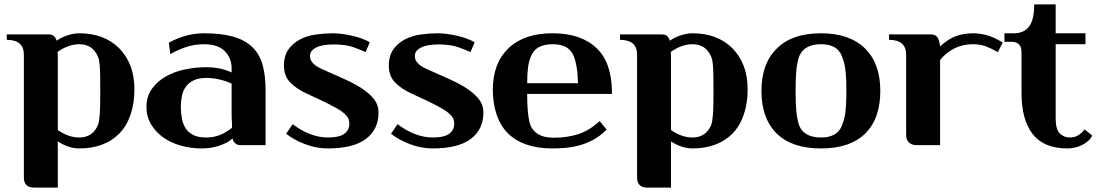

<svg xmlns="http://www.w3.org/2000/svg" viewBox="-20 -663 5009 877"><path d="M438 -253Q438 -294 437.5 -320.5Q437 -347 435.5 -363.5Q434 -380 432 -389.5Q430 -399 427 -405Q403 -461 342 -461Q293 -461 243 -426Q244 -416 244 -407Q244 -398 244 -389V-69Q293 -35 342 -35Q403 -35 427 -91Q430 -98 432 -109.5Q434 -121 435.5 -139.5Q437 -158 437.5 -185.5Q438 -213 438 -253ZM89 -413Q89 -481 11 -481V-506H200Q207 -506 215.5 -504Q224 -502 229 -495Q234 -490 236 -484.5Q238 -479 239 -477Q259 -492 288 -501.5Q317 -511 342 -511Q456 -511 525 -442Q559 -407 576.5 -360.5Q594 -314 594 -253Q594 -192 576.5 -140Q559 -88 525 -53Q457 15 342 15Q294 15 244 -17V194H137Q89 194 89 148Z M1193 0H1077Q1065 0 1055 -8Q1045 -16 1042 -31Q1030 -19 1013 -10.5Q996 -2 977 4Q958 10 938.5 12.5Q919 15 901 15Q851 15 805.5 2Q760 -11 725.5 -35.5Q691 -60 670 -95Q649 -130 649 -174Q649 -223 674 -257.5Q699 -292 738 -314Q777 -336 825.5 -346Q874 -356 922 -356Q953 -356 981.5 -350.5Q1010 -345 1038 -332V-351Q1038 -398 1006.5 -429.5Q975 -461 912 -461Q871 -461 833 -449Q795 -437 758 -416L751 -468Q830 -511 912 -511Q993 -511 1047 -495Q1101 -479 1133.5 -447Q1166 -415 1179.5 -366.5Q1193 -318 1193 -253ZM1038 -281Q981 -307 922 -307Q887 -307 864.5 -296Q842 -285 829 -267Q816 -249 811 -225Q806 -201 806 -176Q806 -147 811 -121Q816 -95 828.5 -76Q841 -57 863.5 -46Q886 -35 922 -35Q959 -35 988.5 -48Q1018 -61 1040 -80Q1040 -95 1039.5 -103.5Q1039 -112 1038.5 -119.5Q1038 -127 1038 -135Q1038 -143 1038 -157Z M1650 -425Q1629 -435 1594 -447.5Q1559 -460 1504 -460Q1451 -460 1423.5 -445.5Q1396 -431 1396 -408Q1396 -393 1403 -382.5Q1410 -372 1421 -364Q1432 -356 1445.5 -350Q1459 -344 1472 -338Q1510 -321 1543 -306.5Q1576 -292 1605 -276Q1651 -251 1680 -220Q1709 -189 1709 -149Q1709 -72 1651.5 -28.5Q1594 15 1477 15Q1426 15 1375 -4Q1324 -23 1287 -52L1317 -96Q1354 -67 1395.5 -51Q1437 -35 1477 -35Q1526 -35 1548.5 -49Q1571 -63 1575 -87Q1579 -116 1562.5 -134.5Q1546 -153 1517 -169Q1487 -186 1452 -202.5Q1417 -219 1380 -236Q1336 -256 1306.5 -285.5Q1277 -315 1277 -363Q1277 -409 1298 -438Q1319 -467 1351.5 -483.5Q1384 -500 1423.5 -505.5Q1463 -511 1501 -511Q1520 -511 1542.5 -508Q1565 -505 1587.5 -500Q1610 -495 1631 -487.5Q1652 -480 1669 -470Z M2129 -425Q2108 -435 2073 -447.5Q2038 -460 1983 -460Q1930 -460 1902.5 -445.5Q1875 -431 1875 -408Q1875 -393 1882 -382.5Q1889 -372 1900 -364Q1911 -356 1924.5 -350Q1938 -344 1951 -338Q1989 -321 2022 -306.5Q2055 -292 2084 -276Q2130 -251 2159 -220Q2188 -189 2188 -149Q2188 -72 2130.5 -28.5Q2073 15 1956 15Q1905 15 1854 -4Q1803 -23 1766 -52L1796 -96Q1833 -67 1874.5 -51Q1916 -35 1956 -35Q2005 -35 2027.5 -49Q2050 -63 2054 -87Q2058 -116 2041.5 -134.5Q2025 -153 1996 -169Q1966 -186 1931 -202.5Q1896 -219 1859 -236Q1815 -256 1785.5 -285.5Q1756 -315 1756 -363Q1756 -409 1777 -438Q1798 -467 1830.5 -483.5Q1863 -500 1902.5 -505.5Q1942 -511 1980 -511Q1999 -511 2021.5 -508Q2044 -505 2066.5 -500Q2089 -495 2110 -487.5Q2131 -480 2148 -470Z M2620 -283Q2619 -327 2614 -356Q2609 -385 2602 -404Q2589 -435 2565.5 -448Q2542 -461 2504 -461Q2430 -461 2407 -410Q2396 -386 2392 -355.5Q2388 -325 2388 -283ZM2504 15Q2372 15 2302 -52Q2267 -86 2249 -138Q2231 -190 2231 -253Q2231 -374 2303 -443Q2374 -511 2504 -511Q2634 -511 2705 -443Q2740 -410 2757 -360.5Q2774 -311 2775 -251V-234H2388Q2388 -194 2390 -167.5Q2392 -141 2395 -123.5Q2398 -106 2401 -97Q2404 -88 2406 -84Q2415 -68 2426.5 -58.5Q2438 -49 2451.5 -43.5Q2465 -38 2480.5 -36Q2496 -34 2511 -34Q2573 -34 2623.5 -51Q2674 -68 2719 -110L2751 -71Q2721 -41 2689 -24Q2657 -7 2624.5 1.5Q2592 10 2561.5 12.5Q2531 15 2504 15Z M3239 -253Q3239 -294 3238.5 -320.5Q3238 -347 3236.5 -363.5Q3235 -380 3233 -389.5Q3231 -399 3228 -405Q3204 -461 3143 -461Q3094 -461 3044 -426Q3045 -416 3045 -407Q3045 -398 3045 -389V-69Q3094 -35 3143 -35Q3204 -35 3228 -91Q3231 -98 3233 -109.5Q3235 -121 3236.5 -139.5Q3238 -158 3238.5 -185.5Q3239 -213 3239 -253ZM2890 -413Q2890 -481 2812 -481V-506H3001Q3008 -506 3016.5 -504Q3025 -502 3030 -495Q3035 -490 3037 -484.5Q3039 -479 3040 -477Q3060 -492 3089 -501.5Q3118 -511 3143 -511Q3257 -511 3326 -442Q3360 -407 3377.5 -360.5Q3395 -314 3395 -253Q3395 -192 3377.5 -140Q3360 -88 3326 -53Q3258 15 3143 15Q3095 15 3045 -17V194H2938Q2890 194 2890 148Z M3730 -35Q3804 -35 3825 -88Q3830 -101 3834 -113.5Q3838 -126 3840.5 -143.5Q3843 -161 3844.5 -186Q3846 -211 3846 -248Q3846 -285 3844.5 -309.5Q3843 -334 3840.5 -351.5Q3838 -369 3834 -382Q3830 -395 3825 -408Q3804 -461 3730 -461Q3647 -461 3627 -396Q3624 -382 3621.5 -370Q3619 -358 3617.5 -342.5Q3616 -327 3615 -304.5Q3614 -282 3614 -248Q3614 -214 3615 -191.5Q3616 -169 3617.5 -153Q3619 -137 3621.5 -125Q3624 -113 3627 -100Q3646 -35 3730 -35ZM3730 15Q3597 15 3528 -53Q3458 -122 3458 -248Q3458 -373 3529 -442Q3598 -511 3730 -511Q3860 -511 3931 -442Q4001 -373 4001 -248Q4001 -121 3932 -53Q3863 15 3730 15Z M4274 0H4167Q4144 0 4131.5 -12.5Q4119 -25 4119 -46V-413Q4119 -481 4041 -481V-506H4231Q4255 -506 4263.5 -490Q4272 -474 4274 -451Q4311 -485 4346.5 -498Q4382 -511 4427 -511Q4450 -511 4482.5 -503.5Q4515 -496 4560 -469L4538 -425Q4508 -442 4482.5 -451.5Q4457 -461 4424 -461Q4334 -461 4274 -389Z M4802 -122Q4802 -72 4821 -53.5Q4840 -35 4866 -35Q4889 -35 4905 -45Q4921 -55 4934 -72L4969 -44Q4962 -29 4949 -18Q4936 -7 4920.5 0.5Q4905 8 4888 11.5Q4871 15 4856 15Q4748 15 4697 -50.5Q4646 -116 4646 -238V-425Q4646 -472 4600 -472H4568V-511H4611Q4658 -511 4681 -542.5Q4704 -574 4704 -643H4802V-511H4938V-461H4802Z"/></svg>

Font: Cafe24 Danjunghae
Style: Regular
Weight: 400
Designer: Cafe24 thkim, hmlim, mnelim, nhlee, sslee, sskim, smlim, yjkim, sdjeong, hskwak & 4IRTF
Foundry: Cafe24
Version: Version 1.000